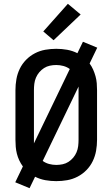

<svg xmlns="http://www.w3.org/2000/svg" viewBox="-20 -938 590 1007"><path d="M135 49 60 18 100 -65Q89 -80 81 -97Q73 -114 68.5 -132Q64 -150 62.5 -168.5Q61 -187 61 -205V-465Q61 -494 66 -522.5Q71 -551 83.5 -577Q96 -603 116.5 -624Q137 -645 163 -658.5Q189 -672 217.5 -677Q246 -682 275 -682Q304 -682 332 -677Q360 -672 386 -659L415 -719L490 -688L450 -605Q461 -590 468.5 -573Q476 -556 481 -538Q486 -520 487.5 -501.5Q489 -483 489 -465V-205Q489 -176 484 -147.5Q479 -119 466.5 -93Q454 -67 433.5 -46Q413 -25 387 -11.5Q361 2 332.5 7Q304 12 275 12Q246 12 218 7Q190 2 164 -11ZM158 -186 346 -576Q331 -587 312.5 -592Q294 -597 275 -597Q258 -597 241.5 -593.5Q225 -590 211 -581Q197 -572 186 -559Q175 -546 168.5 -530.5Q162 -515 160 -498.5Q158 -482 158 -465ZM275 -73Q292 -73 308.5 -76.5Q325 -80 339 -89Q353 -98 364 -111Q375 -124 381.5 -139.5Q388 -155 390 -171.5Q392 -188 392 -205V-484L204 -94Q219 -83 237.5 -78Q256 -73 275 -73ZM261 -727 207 -773 336 -918 403 -862Z"/></svg>

Font: Lode Dark
Style: Bold
Weight: 700
Monospace: yes
Designer: Belleve Invis
Foundry: Belleve Invis
Version: Version 29.2.0; ttfautohint (v1.8.3)